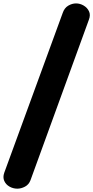

<svg xmlns="http://www.w3.org/2000/svg" viewBox="-50 -1024 546 1124"><path d="M51.5 80.5Q27 80.5 5.8 68.5Q-15.5 56.5 -25 35.2Q-34.5 14 -25 -13L317 -948Q327 -977.5 349.5 -990.8Q372 -1004 395 -1004Q418.5 -1004 439.8 -991.5Q461 -979 471 -957.8Q481 -936.5 470.5 -909L128.5 31Q119 56.5 96.5 68.5Q74 80.5 51.5 80.5Z"/></svg>

Font: Edu SA Hand
Style: Bold
Weight: 700
Designer: Tina and Corey Anderson, Eben Sorkin, Mirko Velimirovic
Foundry: Google for Education
Version: Version 2.000